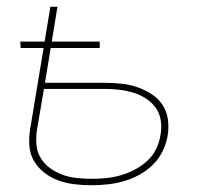

<svg xmlns="http://www.w3.org/2000/svg" viewBox="-20 -540 640 568"><path d="M250 8Q225 8 200 5Q175 2 153 -6Q131 -14 112 -28.5Q93 -43 81 -63Q69 -83 67 -107.5Q65 -132 69 -157L109 -398H41L40 -417H112L129 -520H150L133 -417H275V-398H130L113 -295H289Q314 -295 338.5 -292.5Q363 -290 385 -282.5Q407 -275 427 -262.5Q447 -250 460 -231Q473 -212 476.5 -188Q480 -164 476 -139Q472 -115 461 -92.5Q450 -70 431.5 -52Q413 -34 390.5 -22Q368 -10 344.5 -3.5Q321 3 297 5.5Q273 8 250 8ZM251 -11Q272 -11 293 -13Q314 -15 335.5 -21Q357 -27 377.5 -37.5Q398 -48 415 -63.5Q432 -79 442 -99.5Q452 -120 455 -142Q459 -163 455.5 -184.5Q452 -206 440 -222Q428 -238 411 -249Q394 -260 374 -266Q354 -272 332.5 -274.5Q311 -277 289 -277H110L89 -154Q86 -132 88 -110.5Q90 -89 101 -71.5Q112 -54 129 -42Q146 -30 165 -23Q184 -16 206.5 -13.5Q229 -11 251 -11Z"/></svg>

Font: Iosevka Thin Extended
Style: Italic
Weight: 100
Width: 7
Italic angle: -9°
Monospace: yes
Designer: Belleve Invis
Foundry: Belleve Invis
Version: Version 32.5.0; ttfautohint (v1.8.4)